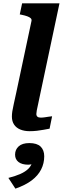

<svg xmlns="http://www.w3.org/2000/svg" viewBox="-20 -778 383 1146"><path d="M168 -653Q170 -663 163 -669.5Q156 -676 142 -681Q128 -686 108 -690L98 -692L112 -758H335L220 -216Q213 -180 207.5 -156.5Q202 -133 199.5 -119Q197 -105 197 -98Q197 -87 203.5 -81.5Q210 -76 223 -76Q236 -76 248 -78Q260 -80 271 -81.5Q282 -83 291 -84L276 -10Q260 -7 241 -3.5Q222 0 201 2.5Q180 5 157 5Q125 5 101 -5Q77 -15 64 -34.5Q51 -54 51 -82Q51 -97 53.5 -113.5Q56 -130 62 -156.5Q68 -183 77 -225ZM72 348 30 284Q73 273 102 260Q131 247 149 229.5Q167 212 173 187Q175 182 178.5 182Q182 182 185.5 184Q189 186 189 191Q182 197 171.5 201Q161 205 149 205Q111 205 90.5 189Q70 173 70 145Q70 115 91.5 95.5Q113 76 155 76Q201 76 222.5 97Q244 118 244 155Q244 197 225.5 233.5Q207 270 169.5 298.5Q132 327 72 348Z"/></svg>

Font: Roboto Serif SemiBold
Style: Italic
Weight: 600
Italic angle: -10°
Version: Version 1.007